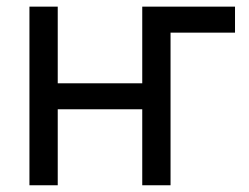

<svg xmlns="http://www.w3.org/2000/svg" viewBox="-20 -550 739 570"><path d="M677.7 -453.1H486.3V0H402.3V-225.6H151.4V0H67.4V-530.3H151.4V-302.7H402.3V-530.3H677.7Z"/></svg>

Font: Pretendard Std
Style: Regular
Weight: 400
Designer: Base glyphs from Inter by Rasmus Andersson; Hangeul glyphs from Noto Sans CJK(Source Han Sans) by Jang Soo-young and Kan
Foundry: Kil Hyung-jin
Version: Version 1.309